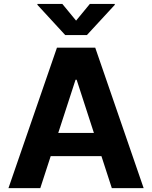

<svg xmlns="http://www.w3.org/2000/svg" viewBox="-20 -974 788 994"><path d="M188.6 0H23.8L274.9 -727.3H473L723.7 0H558.9L376.8 -561.1H371.1ZM178.3 -285.9H567.5V-165.8H178.3ZM302.6 -953.8 373.9 -867.2 445.3 -953.8H574.2V-948.9L430 -792.6H317.5L173.7 -948.9V-953.8Z"/></svg>

Font: InterMG
Style: Bold
Weight: 700
Designer: Rasmus Andersson
Foundry: rsms
Version: Version 3.019;December 26, 2023;FontCreator 15.0.0.2955 64-b